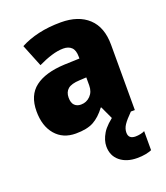

<svg xmlns="http://www.w3.org/2000/svg" viewBox="-146 -663 867 1003"><g transform="rotate(-20 288.0 -161.5)"><path d="M310 -563Q407 -563 462 -512Q517 -461 517 -363V0H391L357 -73H354Q322 -30 285.5 -10Q249 10 186 10Q115 10 73.5 -38.5Q32 -87 32 -169Q32 -258 88.5 -301Q145 -344 252 -349L337 -352V-362Q337 -398 320.5 -414Q304 -430 275 -430Q245 -430 209 -419Q173 -408 134 -389L84 -513Q129 -537 185.5 -550Q242 -563 310 -563ZM299 -245Q253 -243 233.5 -226.5Q214 -210 214 -179Q214 -150 227.5 -136.5Q241 -123 263 -123Q294 -123 315.5 -145Q337 -167 337 -202V-247ZM435 96Q435 131 474 131Q487 131 501.5 128Q516 125 525 120V226Q511 232 490.5 236Q470 240 444 240Q385 240 348.5 210Q312 180 312 128Q312 94 334 57Q356 20 417 -22L495 0Q462 33 448.5 53.5Q435 74 435 96Z"/></g></svg>

Font: Noto Sans Myanmar UI SemiCondensed Black
Style: Regular
Weight: 900
Width: 4
Designer: Monotype Design Team
Foundry: Monotype Imaging Inc.
Version: Version 2.103; ttfautohint (v1.8.4.7-5d5b)